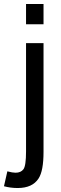

<svg xmlns="http://www.w3.org/2000/svg" viewBox="-66 -736 308 966"><path d="M65 -614V-716H153V-614ZM-46 201 -29 126Q-3 133 12 133Q39 133 52 115.5Q65 98 65 26V-519H153V28Q153 124 128 162Q97 210 23 210Q-13 210 -46 201Z"/></svg>

Font: Ekushey Amar Desh
Style: Regular
Weight: 400
Designer: Al Mamun Sumon
Foundry: Al Mamun Sumon
Version: Version 1.0